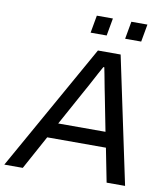

<svg xmlns="http://www.w3.org/2000/svg" viewBox="-134 -946 894 1024"><g transform="rotate(10 313.0 -434.0)"><path d="M-41 0 345 -686H468L613 0H513L477 -183H159L59 0ZM204 -266H460L423 -455Q419 -474 415.5 -492.5Q412 -511 408.5 -529.5Q405 -548 401.5 -566.5Q398 -585 394 -604H389Q379 -586 369 -568Q359 -550 349.5 -531.5Q340 -513 330 -495Q320 -477 310 -459ZM477 -773 494 -868H581L564 -773ZM290 -773 307 -868H394L377 -773Z"/></g></svg>

Font: Archivo VF Beta
Style: Italic
Weight: 400
Italic angle: -10°
Designer: Hector Gatti
Foundry: Omnibus-Type
Version: Version 1.002